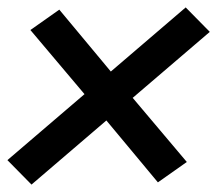

<svg xmlns="http://www.w3.org/2000/svg" viewBox="-43 -599 586 518"><path d="M42 -101 -23 -167 185 -345 39 -518 117 -573 256 -406 458 -579 523 -513 315 -335 461 -162 383 -107 244 -274Z"/></svg>

Font: Iosevka Term Curly
Style: Bold Italic
Weight: 700
Italic angle: -9°
Designer: Belleve Invis
Foundry: Belleve Invis
Version: Version 32.3.0